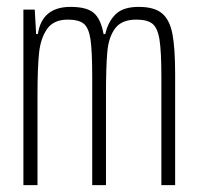

<svg xmlns="http://www.w3.org/2000/svg" viewBox="-20 -538 572 558"><path d="M48 -510H81L85 -439H90Q102 -518 185 -518Q232 -518 252.5 -500.5Q273 -483 281 -439H286Q294 -475 316 -496.5Q338 -518 383 -518Q428 -518 450.5 -499.5Q473 -481 481 -440Q489 -399 489 -322V0H449V-314Q449 -389 443.5 -423Q438 -457 423 -469Q408 -481 376 -481Q334 -481 315 -456Q296 -431 292 -388.5Q288 -346 288 -262V0H248V-314Q248 -390 243 -423.5Q238 -457 223.5 -469Q209 -481 177 -481Q136 -481 117 -454Q98 -427 93.5 -384Q89 -341 89 -262V0H48Z"/></svg>

Font: Saira Ultra Condensed ExLight
Style: Regular
Weight: 200
Width: 1
Designer: Hector Gatti with collaboration of the Omnibus-Type team
Foundry: Omnibus-Type
Version: Version 1.001; ttfautohint (v1.8)